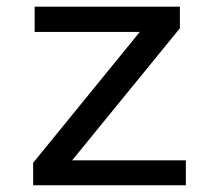

<svg xmlns="http://www.w3.org/2000/svg" viewBox="-20 -548 640 568"><path d="M193.4 -73.7 512.2 -464.4V-528.3H82.5V-453.6H393.6L78.1 -66.4V0H529.8V-73.7Z"/></svg>

Font: RobotoMono Nerd Font
Style: Regular
Weight: 400
Monospace: yes
Designer: Google
Version: Version 3.000;Nerd Fonts 3.2.1